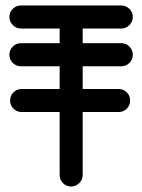

<svg xmlns="http://www.w3.org/2000/svg" viewBox="-20 -679 516 699"><path d="M411.8 -355Q429.2 -355 441.5 -342.8Q453.8 -330.5 453.8 -313Q453.8 -295.5 441.5 -283.4Q429.2 -271.2 411.8 -271.2H58.8Q41.2 -271.2 29 -283.4Q16.8 -295.5 16.8 -313Q16.8 -330.5 29 -342.8Q41.2 -355 58.8 -355ZM197.2 -617.2Q197.2 -634.5 209.4 -646.8Q221.5 -659 239 -659Q255.8 -659 268.4 -646.8Q281 -634.5 281 -617.2V-42Q281 -24.5 268.4 -12.2Q255.8 0 239 0Q221.5 0 209.4 -12.2Q197.2 -24.5 197.2 -42ZM421.5 -659Q439 -659 451.2 -646.8Q463.5 -634.5 463.5 -617.2Q463.5 -600.5 451.2 -587.9Q439 -575.2 421.5 -575.2H56Q38.8 -575.2 26.5 -587.9Q14.2 -600.5 14.2 -617.2Q14.2 -634.5 26.5 -646.8Q38.8 -659 56 -659ZM421.5 -521.8Q439 -521.8 451.2 -509.5Q463.5 -497.2 463.5 -479.8Q463.5 -462.2 451.2 -450Q439 -437.8 421.5 -437.8H56Q38.8 -437.8 26.5 -450Q14.2 -462.2 14.2 -479.8Q14.2 -497.2 26.5 -509.5Q38.8 -521.8 56 -521.8Z"/></svg>

Font: Libertine-Super Thin
Style: Regular
Weight: 100
Designer: Bastien Sozeau
Foundry: NBR — Bastien Sozeau
Version: Version 2.003;gftools[0.9.33]